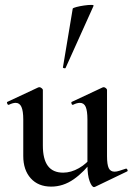

<svg xmlns="http://www.w3.org/2000/svg" viewBox="-20 -751 541 784"><path d="M189 11Q136 11 105.5 -23Q75 -57 75 -114V-263Q75 -298 67.5 -314.5Q60 -331 44 -331Q32 -331 16 -323Q12 -322 9.5 -328Q7 -334 10 -335L136 -394Q139 -395 141 -395Q145 -395 150 -391Q155 -387 155 -384V-157Q155 -101 175.5 -73.5Q196 -46 238 -46Q270 -46 302.5 -64.5Q335 -83 356 -113L362 -101Q324 -49 281 -19Q238 11 189 11ZM417 -384V-113Q417 -79 424 -64.5Q431 -50 448 -50Q456 -50 467 -53.5Q478 -57 493 -62Q497 -64 500 -58.5Q503 -53 499 -51L368 12Q366 13 364 13Q355 13 346 -11Q337 -35 337 -79V-263Q337 -298 330 -314.5Q323 -331 306 -331Q294 -331 278 -323Q274 -322 272 -328Q270 -334 273 -335L399 -394Q401 -395 403 -395Q408 -395 412.5 -391Q417 -387 417 -384ZM248 -474Q247 -471 241.5 -472.5Q236 -474 237 -476L277 -716Q279 -719 292.5 -722.5Q306 -726 323 -728.5Q340 -731 352 -731Q364 -731 362 -727Z"/></svg>

Font: Cormorant Garamond Light SemiBold
Style: Regular
Weight: 600
Version: Version 4.001